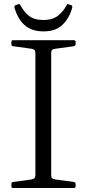

<svg xmlns="http://www.w3.org/2000/svg" viewBox="-20 -940 434 960"><path d="M157 0V-739H236V0ZM45 0Q37 0 37 -9V-20Q37 -29 45 -30L139 -43Q149 -45 153 -50Q157 -55 157 -66V-217H236V-64Q236 -53 240.5 -48.5Q245 -44 255 -43L350 -30Q358 -28 358 -19V-8Q358 0 349 0ZM37 -730Q37 -739 45 -739H349Q358 -739 358 -731V-720Q358 -712 350 -709L255 -696Q245 -695 240.5 -690.5Q236 -686 236 -675V-522H157V-673Q157 -684 153 -689Q149 -694 139 -696L45 -709Q37 -710 37 -719ZM197 -783Q154 -783 124.5 -799.5Q95 -816 78 -843.5Q61 -871 52 -903Q50 -910 58 -914L71 -919Q78 -922 82 -914Q98 -883 124 -861.5Q150 -840 197 -840Q243 -840 270 -861.5Q297 -883 313 -914Q316 -922 324 -918L336 -914Q343 -912 341 -902Q329 -854 295 -818.5Q261 -783 197 -783Z"/></svg>

Font: Hahmlet Light
Style: Regular
Weight: 300
Designer: Minjoo Ham & Mark Frömberg
Foundry: hypertype
Version: Version 1.002